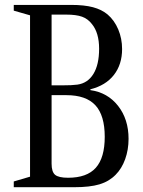

<svg xmlns="http://www.w3.org/2000/svg" viewBox="-20 -782 599 802"><path d="M37.5 0V-24L105.5 -44V-718L37.5 -737.5V-761.5H277Q332 -761.5 368.5 -751.8Q405 -742 429.5 -721.5Q458 -697 474 -659Q490 -621 490 -577Q490 -513 455.8 -469Q421.5 -425 357.5 -409V-405.5Q429.5 -395.5 473.2 -339.8Q517 -284 517 -202Q517 -156.5 502.8 -117Q488.5 -77.5 463 -52Q435.5 -24 395.5 -12Q355.5 0 290 0ZM195.5 -425.5H239.5Q261.5 -425.5 276 -426.2Q290.5 -427 303 -428.5Q346.5 -434.5 370.2 -473.2Q394 -512 394 -578.5Q394 -645 364 -681.5Q347 -703.5 322.8 -712.2Q298.5 -721 256.5 -721H195.5ZM264.5 -39.5Q343 -39.5 380.2 -81.2Q417.5 -123 417.5 -210.5Q417.5 -300 378.5 -342.2Q339.5 -384.5 257.5 -384.5H195.5V-98.5Q195.5 -64 210.2 -51.8Q225 -39.5 264.5 -39.5Z"/></svg>

Font: Libre Caslon Condensed
Style: Regular
Weight: 400
Designer: Pablo Impallari, Rodrigo Fuenzalida, Katja Schimmel, Ertekin Erdin
Foundry: Pablo Impallari, Rodrigo Fuenzalida
Version: Version 2.000; ttfautohint (v1.8.4.7-5d5b);gftools[0.9.33]